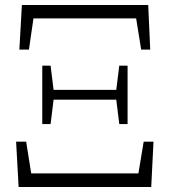

<svg xmlns="http://www.w3.org/2000/svg" viewBox="-20 -743 675 763"><path d="M54 0H581L590 -180H551L530 -54H104L84 -180H44ZM57 -546H95L113 -670H521L541 -546H577L569 -723H67ZM454 -250H487V-482H454L442 -386H193L181 -482H148V-250H181L193 -347H442Z"/></svg>

Font: Noto Serif TC ExtraLight
Style: Regular
Weight: 200
Designer: Ryoko NISHIZUKA 西塚涼子 (kana & ideographs); Frank Grießhammer (Latin, Greek & Cyrillic); Wenlong ZHANG 张文龙 (bopomofo); San
Foundry: Adobe
Version: Version 2.001;hotconv 1.1.0;makeotfexe 2.6.0